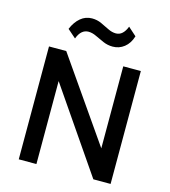

<svg xmlns="http://www.w3.org/2000/svg" viewBox="-133 -1044 1018 1150"><g transform="rotate(15 376.0 -469.0)"><path d="M91 0V-700H198L551.5 -191.5V-700H660.5V0H553.5L200.5 -514.5V0ZM229 -786.5 177 -832Q196 -877.5 226.8 -903.2Q257.5 -929 297.5 -929Q329 -929 356 -916.5Q383 -904 408 -891.5Q433 -879 457 -879Q479.5 -879 496.2 -894.2Q513 -909.5 524 -938.5L575.5 -892.5Q561.5 -846.5 530.2 -822Q499 -797.5 459 -797.5Q427.5 -797.5 399.5 -809.8Q371.5 -822 346.2 -834.2Q321 -846.5 297 -846.5Q275 -846.5 257.8 -832Q240.5 -817.5 229 -786.5Z"/></g></svg>

Font: Geologica Thin Roman
Style: Regular
Weight: 400
Version: Version 1.010;gftools[0.9.28]